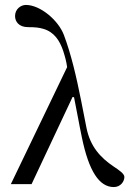

<svg xmlns="http://www.w3.org/2000/svg" viewBox="-20 -746 544 778"><path d="M24 0H108L274 -353L280 -352C290 -304 299 -250 312 -188C340 -53 382 12 441 12C469 12 484 -11 484 -29C484 -42.2 462.2 -56.8 440 -71.6C387.8 -106.8 345 -152 330 -230L309 -337C289.4 -435.9 268 -527 239 -604C216.4 -664.1 143 -726 85 -726C64 -726 41 -709 41 -681C41 -659 56 -636 94 -636C124 -636 139 -634 156 -629C200 -616 222 -581 236 -540C244 -515 249 -496 252 -474Z"/></svg>

Font: Old Standard
Style: Regular
Weight: 400
Designer: Alexey Kryukov <alexios@thessalonica.org.ru>
Version: Version 2.0